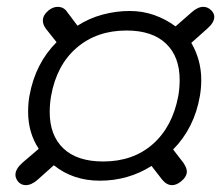

<svg xmlns="http://www.w3.org/2000/svg" viewBox="-20 -604 645 560"><path d="M25 -94Q25 -111 45 -129L93 -170Q62 -217 62 -278Q62 -304 66 -325Q83 -419 145 -481L114 -520Q105 -532 105 -544Q105 -560 122 -574Q135 -584 148 -584Q166 -584 176 -569L206 -529Q240 -551 279.5 -561.5Q319 -572 358 -572Q396 -572 430 -560Q464 -548 492 -527L540 -569Q557 -584 573 -584Q586 -584 596 -574Q605 -565 605 -555Q605 -538 584 -520L538 -479Q567 -429 567 -371Q567 -347 563 -324Q547 -231 485 -168L515 -129Q525 -114 525 -104Q525 -88 507 -74Q494 -64 482 -64Q466 -64 453 -80L422 -120Q354 -77 271 -77Q193 -77 137 -122L90 -80Q72 -64 55 -64Q42 -64 33 -74Q25 -84 25 -94ZM500 -324Q504 -347 504 -371Q504 -439 464 -477Q424 -515 349 -515Q262 -515 203.5 -464.5Q145 -414 129 -324Q125 -301 125 -277Q125 -209 165 -171Q205 -133 281 -133Q368 -133 425.5 -183.5Q483 -234 500 -324Z"/></svg>

Font: Kodchasan Light
Style: Italic
Weight: 300
Italic angle: -10°
Version: Version 1.000; ttfautohint (v1.6)